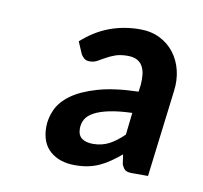

<svg xmlns="http://www.w3.org/2000/svg" viewBox="-48 -780 438 414"><g transform="rotate(10 171.5 -572.5)"><path d="M265 -420.5Q254.5 -420.5 250 -423.5Q245.5 -426.5 241.5 -436L238.5 -457Q226.5 -447 215.2 -439.2Q204 -431.5 192.2 -426.2Q180.5 -421 167.8 -418.5Q155 -416 140 -416Q106 -416 85.5 -434Q65 -452 65 -486.5Q65 -505.5 73.5 -524.5Q82 -543.5 103 -558.8Q124 -574 159.2 -584.2Q194.5 -594.5 248 -596L250 -611.5Q251 -623.5 249.8 -634Q248.5 -644.5 244.2 -652Q240 -659.5 232 -663.8Q224 -668 211.5 -668Q195.5 -668 184.5 -664Q173.5 -660 164.8 -655Q156 -650 148.8 -646Q141.5 -642 132.5 -642Q124.5 -642 119.8 -646.2Q115 -650.5 112.5 -656L102 -680.5Q130.5 -706 161.8 -717.5Q193 -729 228 -729Q252.5 -729 271.5 -719.5Q290.5 -710 303 -693.8Q315.5 -677.5 320.8 -656.2Q326 -635 323 -611.5L299.5 -420.5ZM170 -468Q189.5 -468 205 -476Q220.5 -484 237 -500L242.5 -548.5Q213 -547.5 192.8 -543.2Q172.5 -539 160 -532.2Q147.5 -525.5 142.2 -516.2Q137 -507 137 -496Q137 -481 146 -474.5Q155 -468 170 -468Z"/></g></svg>

Font: Lato Semibold
Style: Italic
Weight: 600
Italic angle: -7°
Designer: Lukasz Dziedzic
Foundry: tyPoland Lukasz Dziedzic
Version: Version 2.006; 2014-01-15